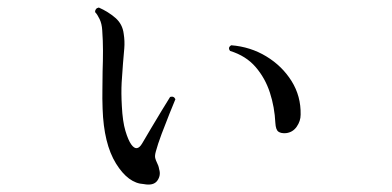

<svg xmlns="http://www.w3.org/2000/svg" viewBox="-20 -518 1040 509"><path d="M361 -30Q320 -32 287.5 -84.5Q255 -137 252 -230Q251 -257 251.5 -281.5Q252 -306 252 -329Q253 -357 253 -383.5Q253 -410 251 -438Q250 -455 244 -467.5Q238 -480 232 -486Q232 -496 242 -498Q267 -487 286 -470.5Q305 -454 308 -428Q311 -409 309.5 -390Q308 -371 306 -349Q304 -326 302.5 -299Q301 -272 303 -237Q305 -196 312.5 -171Q320 -146 328 -135Q343 -114 357 -138Q366 -153 380 -177Q394 -201 408.5 -224.5Q423 -248 431 -261Q441 -264 445 -255Q440 -243 429.5 -217Q419 -191 408.5 -163Q398 -135 393 -116Q390 -105 391.5 -99Q393 -93 396 -87Q398 -83 399.5 -79Q401 -75 402 -69Q407 -53 397 -39Q387 -25 361 -30ZM738 -165Q725 -164 718 -169Q711 -174 710 -192Q708 -234 695.5 -272.5Q683 -311 657.5 -340.5Q632 -370 590 -383Q583 -392 593 -398Q644 -394 686 -368.5Q728 -343 753 -303Q778 -263 777 -214Q777 -197 766.5 -182Q756 -167 738 -165Z"/></svg>

Font: Zen Old Mincho Medium
Style: Regular
Weight: 500
Designer: Yoshimichi Ohira
Foundry: Positype
Version: Version 1.500